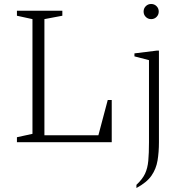

<svg xmlns="http://www.w3.org/2000/svg" viewBox="-20 -714 918 964"><path d="M65 0V-25L143 -42V-618L65 -635V-660H293V-635L203 -618V-35H474L521 -212H541V0ZM739 -618Q723 -618 712 -629Q701 -640 701 -656Q701 -672 712 -683Q723 -694 739 -694Q755 -694 766 -683Q777 -672 777 -656Q777 -640 766 -629Q755 -618 739 -618ZM665 230V214Q695 186 708 158.5Q721 131 724.5 93.5Q728 56 728 0V-412L655 -431V-446L768 -460H778V0Q778 50 771 92Q764 134 740.5 168Q717 202 665 230Z"/></svg>

Font: Spectral ExtraLight
Style: Regular
Weight: 275
Designer: Jean-Baptiste Levee
Foundry: Production Type
Version: Version 2.001